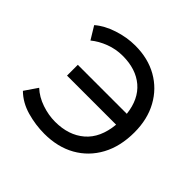

<svg xmlns="http://www.w3.org/2000/svg" viewBox="-136 -632 780 780"><g transform="rotate(45 254.0 -242.5)"><path d="M214.5 15Q163.5 15 113.5 0.8Q63.5 -13.5 29.5 -47L67.5 -102.5Q95 -77 133.8 -63.8Q172.5 -50.5 211 -50.5Q288.5 -50.5 337.5 -92.5Q386.5 -134.5 394.5 -217.5H112.5V-279.5H394Q385.5 -355 338.8 -394.8Q292 -434.5 216 -434.5Q177 -434.5 141 -420.8Q105 -407 79 -385.5L45.5 -440.5Q77 -468 125.8 -484Q174.5 -500 222.5 -500Q296 -500 351.5 -468.5Q407 -437 438.2 -380.2Q469.5 -323.5 469.5 -248Q469.5 -167.5 437.5 -108.5Q405.5 -49.5 348.2 -17.2Q291 15 214.5 15Z"/></g></svg>

Font: Geologica ExtraLight
Style: Regular
Weight: 200
Designer: Sindre Bremnes, Frode Helland
Foundry: Monokrom Skriftforlag AS
Version: Version 1.010; ttfautohint (v1.8.4.7-5d5b);gftools[0.9.28]